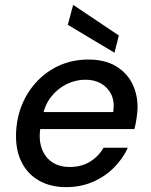

<svg xmlns="http://www.w3.org/2000/svg" viewBox="-20 -758 621 790"><path d="M252 12Q188 12 140.5 -15Q93 -42 68.5 -91.5Q44 -141 46 -208Q48 -272 70.5 -327Q93 -382 133 -424Q173 -466 226.5 -489.5Q280 -513 344 -513Q411 -513 456.5 -486Q502 -459 524.5 -413.5Q547 -368 546 -311Q545 -292 541.5 -268.5Q538 -245 533 -227H121L133 -297H446Q452 -340 438 -369Q424 -398 396.5 -414Q369 -430 331 -430Q291 -430 253.5 -411.5Q216 -393 189 -358Q162 -323 153 -269L148 -241Q138 -191 150 -152.5Q162 -114 192 -92.5Q222 -71 267 -71Q315 -71 350 -92.5Q385 -114 406 -150H506Q485 -104 447.5 -67Q410 -30 360.5 -9Q311 12 252 12ZM451 -541 259 -656 281 -738 469 -612Z"/></svg>

Font: DM Sans 18pt Medium
Style: Italic
Weight: 500
Italic angle: -10°
Designer: Colophon Foundry, Jonny Pinhorn
Foundry: Colophon Foundry
Version: Version 4.004;gftools[0.9.30]